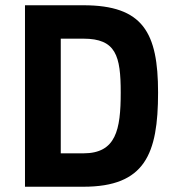

<svg xmlns="http://www.w3.org/2000/svg" viewBox="-20 -710 666 730"><path d="M297 0C531 0 581 -124 581 -358C581 -586 524 -690 297 -690H75V0ZM439 -358C439 -216 421 -127 297 -127H211V-563H297C421 -563 439 -498 439 -358Z"/></svg>

Font: TitilliumMaps29L
Style: 999 wt
Weight: 900
Designer: Campivisivi
Foundry: Accademia di Belle Arti di Urbino and students of MA course of Visual design